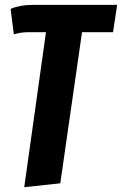

<svg xmlns="http://www.w3.org/2000/svg" viewBox="-20 -551 504 793"><path d="M463.9 -530.8 446.8 -418H318.8L229 206.1L80.1 222.2L169.9 -418H95.2Q67.4 -418 37.1 -409.2L23.9 -514.2Q62 -530.8 113.8 -530.8Z"/></svg>

Font: Fira Sans Compressed
Style: Bold Italic
Weight: 700
Width: 3
Italic angle: -8°
Designer: Carrois Corporate & Edenspiekermann AG
Foundry: Carrois Corporate GbR & Edenspiekermann AG
Version: Version 4.203;PS 004.203;hotconv 1.0.88;makeotf.lib2.5.64775